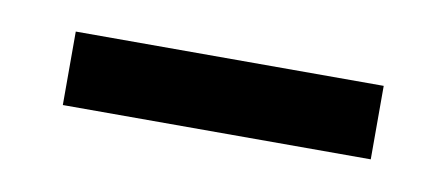

<svg xmlns="http://www.w3.org/2000/svg" viewBox="-26 -349 408 175"><g transform="rotate(10 177.5 -262.0)"><path d="M320 -228H35V-296H320Z"/></g></svg>

Font: Average Sans
Style: Regular
Weight: 400
Designer: Eduardo Rodriguez Tunni
Foundry: Eduardo Rodriguez Tunni
Version: Version 1.002